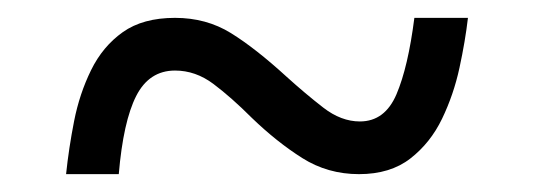

<svg xmlns="http://www.w3.org/2000/svg" viewBox="-20 -464 599 215"><path d="M54 -269Q57 -298 63 -328.5Q69 -359 82 -385.5Q95 -412 117.5 -428Q140 -444 176 -444Q211 -444 238.5 -427Q266 -410 301 -378Q322 -359 342 -343.5Q362 -328 383 -328Q411 -328 424 -358.5Q437 -389 444 -444H504Q501 -418 494.5 -388Q488 -358 475 -331Q462 -304 439.5 -286.5Q417 -269 382 -269Q347 -269 318.5 -287Q290 -305 262 -332Q239 -355 219 -370Q199 -385 176 -385Q147 -385 132.5 -356.5Q118 -328 113 -269Z"/></svg>

Font: Noto Serif Khitan Small Script
Style: Regular
Weight: 400
Designer: LIU Zhao, ZHANG Congyu, Kushim JIANG
Foundry: Guyu Beijing Co. Ltd.
Version: Version 1.000; ttfautohint (v1.8.4.7-5d5b)